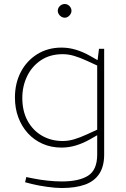

<svg xmlns="http://www.w3.org/2000/svg" viewBox="-20 -735 633 964"><path d="M290 209Q259 209 216 203Q173 197 141 189L106 180L112 154L147 161Q181 168 219.5 172Q258 176 290 176Q377 176 422.5 147Q468 118 468 41V-56L433 -36Q398 -16 362 -5Q326 6 289 6Q237 6 194 -13Q151 -32 120 -66Q89 -100 72 -145.5Q55 -191 55 -245Q55 -317 84.5 -373.5Q114 -430 167 -463Q220 -496 289 -496Q326 -496 362 -485Q398 -474 433 -454L470 -433L477 -490H503V41Q503 100 478.5 137.5Q454 175 406.5 192Q359 209 290 209ZM92 -243Q92 -177 118.5 -128.5Q145 -80 191 -53.5Q237 -27 295 -27Q323 -27 352 -35.5Q381 -44 418 -61L468 -84V-406L418 -429Q381 -446 352 -454.5Q323 -463 295 -463Q231 -463 185.5 -432.5Q140 -402 116 -352Q92 -302 92 -243ZM305 -646Q296 -646 288 -651Q280 -656 275 -664Q270 -672 270 -681Q270 -690 275 -698Q280 -706 288 -710.5Q296 -715 305 -715Q314 -715 321.5 -710.5Q329 -706 334 -698Q339 -690 339 -681Q339 -672 334 -664Q329 -656 321.5 -651Q314 -646 305 -646Z"/></svg>

Font: REM Thin
Style: Regular
Weight: 250
Designer: Octavio Pardo
Foundry: Ashler Design
Version: Version 1.005;gftools[0.9.28]